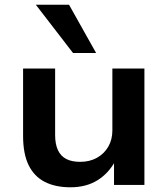

<svg xmlns="http://www.w3.org/2000/svg" viewBox="-20 -785 714 815"><path d="M279 10Q215 10 170 -13Q125 -36 101.5 -84Q78 -132 78 -208V-494H214V-212Q214 -173 226 -147.5Q238 -122 261.5 -110Q285 -98 320 -98Q361 -98 392 -115.5Q423 -133 440 -163Q457 -193 457 -231V-494H593V0H464V-103H470Q442 -50 394 -20Q346 10 279 10ZM290 -560 132 -765H273L388 -560Z"/></svg>

Font: Nunito Sans 10pt SemiExpanded
Style: Bold
Weight: 700
Width: 6
Designer: Vernon Adams
Foundry: Vernon Adams
Version: Version 3.101;gftools[0.9.27]